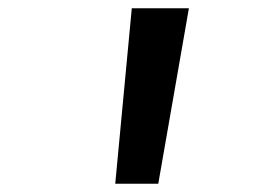

<svg xmlns="http://www.w3.org/2000/svg" viewBox="-20 -798 640 464"><path d="M258.5 -354 298.5 -778H436.5L362.5 -354Z"/></svg>

Font: Spline Sans Mono
Style: Bold Italic
Weight: 700
Italic angle: -4°
Monospace: yes
Version: Version 1.004